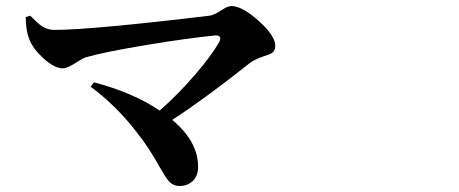

<svg xmlns="http://www.w3.org/2000/svg" viewBox="-20 -656 1540 644"><path d="M582 -32.2Q560.5 -32.2 545.9 -48.8Q536.1 -59.6 515.6 -95.7Q477.5 -164.1 440.4 -210Q372.1 -299.8 284.2 -365.2L294.9 -379.9Q425.8 -345.7 515.6 -285.2Q579.1 -340.8 634.8 -406.2Q687.5 -466.8 715.8 -515.6Q720.7 -526.4 717.3 -532.2Q713.9 -538.1 702.1 -537.1Q611.3 -528.3 475.6 -505.9Q328.1 -481.4 268.6 -463.9Q257.8 -460.9 237.3 -447.3Q206.1 -426.8 190.4 -426.8Q163.1 -426.8 126 -460Q90.8 -492.2 78.1 -524.4Q66.4 -554.7 66.4 -598.6L81.1 -603.5L82 -602.5Q108.4 -576.2 120.1 -568.4Q139.6 -555.7 161.1 -555.7Q285.2 -555.7 683.6 -603.5Q698.2 -605.5 720.7 -620.6Q743.2 -635.7 755.9 -635.7Q792 -635.7 847.7 -585.9Q903.3 -536.1 903.3 -502Q903.3 -486.3 892.6 -478.5Q886.7 -473.6 866.2 -467.8Q834 -457 816.4 -443.4Q665 -323.2 557.6 -253.9Q644.5 -181.6 644.5 -96.7Q644.5 -66.4 627 -49.3Q609.4 -32.2 582 -32.2Z"/></svg>

Font: Bpmf GenYo Min B
Style: B
Weight: 700
Foundry: But Ko
Version: Version 1.320